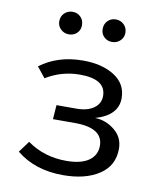

<svg xmlns="http://www.w3.org/2000/svg" viewBox="-85 -825 770 906"><g transform="rotate(10 300.0 -372.5)"><path d="M135 -701Q135 -725 151 -740.5Q167 -756 190 -756Q213 -756 228.5 -740.5Q244 -725 244 -701Q244 -678 228.5 -663Q213 -648 190 -648Q167 -648 151 -663.5Q135 -679 135 -701ZM343 -701Q343 -725 358.5 -740.5Q374 -756 397 -756Q420 -756 436 -740.5Q452 -725 452 -701Q452 -679 436 -663.5Q420 -648 397 -648Q374 -648 358.5 -663Q343 -678 343 -701ZM191 -309H286Q339 -309 369.5 -331Q400 -353 400 -389Q400 -470 276 -470Q188 -470 113 -424L73 -474Q158 -538 279 -538Q370 -538 429 -500.5Q488 -463 488 -394Q488 -312 381 -281Q432 -280 474.5 -246Q517 -212 517 -157Q517 -76 451 -32.5Q385 11 278 11Q143 11 54 -62L94 -116Q175 -58 281 -58Q352 -58 389 -84Q426 -110 426 -155Q426 -241 292 -241H186Z"/></g></svg>

Font: Fira Mono
Style: Regular
Weight: 400
Designer: Carrois Corporate & Edenspiekermann AG
Foundry: Carrois Corporate GbR & Edenspiekermann AG
Version: Version 3.206;PS 003.206;hotconv 1.0.70;makeotf.lib2.5.58329